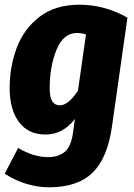

<svg xmlns="http://www.w3.org/2000/svg" viewBox="-23 -571 567 815"><path d="M518 -496 452 -32Q433 101 369.5 162.5Q306 224 185 224Q135 224 86 208.5Q37 193 -3 166L54 57Q120 96 181 96Q224 96 251.5 74Q279 52 287 -9L295 -66Q244 0 170 0Q97 0 57.5 -53Q18 -106 18 -197Q18 -288 48 -368Q78 -448 144.5 -499.5Q211 -551 315 -551Q421 -551 518 -496ZM188 -197Q188 -157 199 -140.5Q210 -124 231 -124Q267 -124 308 -186L342 -425Q323 -431 304 -431Q246 -431 217 -360Q188 -289 188 -197Z"/></svg>

Font: Fira Sans Condensed ExtraBold
Style: Italic
Weight: 800
Width: 3
Italic angle: -8°
Designer: bBox Type GmbH & Carrois Corporate GbR & Edenspiekermann AG
Foundry: bBox Type GmbH & Carrois Corporate GbR & Edenspiekermann AG
Version: Version 4.301